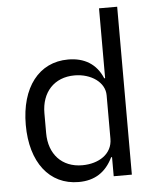

<svg xmlns="http://www.w3.org/2000/svg" viewBox="-53 -786 687 843"><g transform="rotate(-5 290.0 -364.0)"><path d="M415 0H495V-740H415V-432H411C384 -497 331 -528 260 -528C131 -528 50 -423 50 -258C50 -93 131 12 260 12C331 12 380 -20 411 -84H415ZM282 -60C192 -60 136 -122 136 -214V-302C136 -394 192 -456 282 -456C355 -456 415 -414 415 -357V-165C415 -98 355 -60 282 -60Z"/></g></svg>

Font: LVC Sans
Style: Regular
Weight: 400
Designer: Mike Abbink, Paul van der Laan, Pieter van Rosmalen
Foundry: Bold Monday
Version: Version 3.0